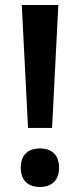

<svg xmlns="http://www.w3.org/2000/svg" viewBox="-20 -734 320 767"><path d="M188 -223 213 -714H67L92 -223ZM63 -64C63 -9 97 13 140 13C181 13 216 -9 216 -64C216 -120 181 -141 140 -141C97 -141 63 -120 63 -64Z"/></svg>

Font: Noto Sans Arabic UI Semi
Style: Regular
Weight: 600
Designer: Nadine Chahine - Monotype Design Team
Foundry: Monotype Imaging Inc.
Version: Version 1.900